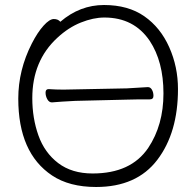

<svg xmlns="http://www.w3.org/2000/svg" viewBox="-20 -731 781 767"><path d="M221 -644Q299 -711 395.5 -711Q492 -711 556.5 -666Q621 -621 656 -542.5Q691 -464 691 -375Q691 -201 608.5 -92.5Q526 16 364 16Q257 16 188 -30Q53 -120 53 -337Q53 -451 107 -557Q130 -602 154 -628.5Q178 -655 195 -655Q212 -655 221 -644ZM350 -38Q503 -38 572 -140Q633 -231 633 -358Q633 -485 578 -568Q515 -661 397 -661Q353 -661 303 -641Q253 -621 209 -580Q109 -488 109 -339Q109 -259 133.5 -190Q158 -121 212.5 -79.5Q267 -38 350 -38ZM487 -378Q490 -378 570 -383H571Q581 -383 587 -372.5Q593 -362 593 -348Q593 -334 578 -334H535Q508 -334 488 -333L280 -328Q221 -325 188 -322H187Q176 -322 169 -334.5Q162 -347 162 -361Q162 -375 174 -375H175Q203 -373 234 -373Z"/></svg>

Font: LXGW WenKai Light
Style: Regular
Weight: 300
Designer: LXGW / Fontworks Inc.
Foundry: LXGW / Fontworks Inc.
Version: Version 1.501; October 10, 2024